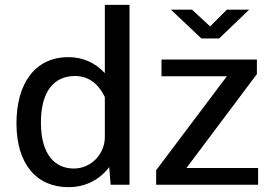

<svg xmlns="http://www.w3.org/2000/svg" viewBox="-20 -763 1127 793"><path d="M263 10C357 10 411 -45 431 -73L437 0H515V-743H413V-461C370 -507 319 -527 262 -527C125 -527 48 -418 48 -254C48 -85 131 10 263 10ZM917 -723 848 -654 773 -723H686L812 -604H885L1009 -723ZM625 0H1046V-69H750L1041 -457V-517H647V-448H917L625 -60ZM285 -67C208 -67 149 -123 149 -257C149 -388 205 -449 289 -449C342 -449 384 -422 413 -362V-196C413 -129 358 -67 285 -67Z"/></svg>

Font: United Sans Medium
Style: Regular
Weight: 500
Designer: Pablo Impallari, Rodrigo Fuenzalida (Modified by Dan O. Williams)
Version: Version 1.000;PS 001.000;hotconv 1.0.88;makeotf.lib2.5.64775